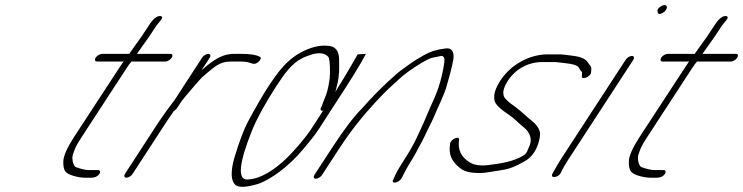

<svg xmlns="http://www.w3.org/2000/svg" viewBox="-20 -694 2910 752"><path d="M369.4 -13C374.3 -21 371.8 -28 363.8 -28H352.8H325.8C314.8 -28 298.8 -32 278.2 -39C266.2 -43 260.4 -74 265.3 -88C273.2 -110 273.1 -116 297.8 -154L473.8 -424C483.2 -439 491.1 -449 495.1 -453H628.1C636.1 -453 647.6 -460 652.5 -468C657.4 -476 655.9 -483 647.9 -483H515.9C517.4 -484 517.9 -485 518.4 -486L564.4 -551L592.1 -593C600.5 -606 627.3 -628 608.8 -631C595.8 -633 579.8 -621 562.1 -593L534.4 -551L489.3 -488C487.9 -485 487.4 -484 485.9 -483H379.9C371.9 -483 359.4 -476 354.5 -468C349.6 -460 352.1 -453 360.1 -453H465.1C463.6 -452 462.1 -451 461.6 -450L438.4 -415L267.8 -154C242.1 -114 228.9 -83 228 -63C227.2 -43 230.3 -29 237.3 -21C247.4 -9 285 2 313 2H339C351 2 362.5 -3 369.4 -13Z M771.5 -468 663.7 -302C641.9 -274 620.7 -245 601.4 -216L469.4 -13C464.5 -5 467 2 475 2C483 2 494.5 -5 499.4 -13L631.4 -216C639.8 -229 648.7 -241 656.1 -252L660.6 -259C666 -262 669.5 -265 673 -270L692.8 -300C702.7 -312 715.5 -328 733.9 -349C755.7 -373 764.6 -387 786 -404C818.8 -430 838.1 -453 884.1 -453H918.1C934.1 -453 947.6 -452 958.6 -448C969.7 -444 976.2 -443 981.2 -445C997.1 -451 1008.5 -470 996.5 -472C983.9 -479 960.9 -483 926.9 -483H896.9C869.9 -483 844.9 -475 818.1 -457C795.7 -442 788.2 -435 769.4 -419L801.5 -468C806.4 -476 803.9 -483 795.9 -483C787.9 -483 776.4 -476 771.5 -468Z M1380.9 -481C1360.7 -446 1337.5 -405 1309.3 -360C1302.9 -349 1296.5 -340 1293.5 -334C1295 -339 1296.9 -349 1300.8 -363C1309.5 -397 1308.8 -426 1308.1 -455C1309.8 -495 1293.6 -515 1258.6 -515C1230.6 -517 1196.7 -509 1158.8 -489C1104.1 -459 1071.9 -418 1026.4 -348C1009.1 -321 983.4 -277 950.9 -217C935.6 -188 917 -140 897 -73C882.4 -19 884.6 15 902.7 31C915.8 41 944.3 40 988.7 27C1005.2 22 1027.6 11 1055.9 -8C1084.3 -27 1114.6 -52 1145.9 -85C1184 -128 1212.3 -163 1229.1 -189L1296.3 -293C1353.2 -380 1391.7 -442 1409.9 -477L1412.9 -483ZM1245.1 -260 1199.1 -189C1173.4 -149 1114.4 -84 1099 -71C1060.7 -34 1000.6 9 947.6 9C909.6 9 916.1 -55 966.6 -182C986.3 -230 1017.3 -287 1059.9 -353C1095.9 -408 1122.2 -445 1163.5 -466C1181.9 -475 1188.4 -476 1205.4 -482C1234.8 -489 1253.9 -485 1266 -471C1273.5 -462 1273.5 -401 1271.1 -386C1268.2 -368 1265.4 -342 1254.6 -316C1247.3 -299 1243.8 -288 1241.4 -281L1236.5 -271C1234 -264 1236.1 -260 1245.1 -260Z M1241.4 -9 1310.6 -115C1352.2 -179 1399.7 -239 1450.8 -294C1497.4 -344 1508.9 -353 1545.1 -386C1572.9 -412 1633.6 -452 1664 -465C1676.5 -470 1693 -471 1707.9 -475C1718.9 -475 1722.5 -466 1720.1 -449C1712.5 -397 1699.4 -350 1679.2 -305C1671.3 -287 1661.5 -267 1653.2 -246C1632.5 -196 1635.9 -207 1611.4 -153C1600 -128 1581.3 -96 1556.1 -57C1539.8 -32 1528.4 -11 1521.1 8C1508.2 28 1541.7 25 1554 2C1563.9 -16 1575.2 -41 1590.5 -64C1599.9 -79 1606.3 -90 1610.3 -98C1621.1 -120 1631.5 -135 1642.8 -160C1656.1 -189 1669.4 -212 1680.7 -239C1695.9 -276 1719.1 -321 1728.8 -355C1739.1 -390 1748.8 -424 1756 -463C1759.3 -494 1748.2 -508 1723.2 -504C1693.3 -500 1670.8 -495 1638.9 -477C1618 -465 1604.1 -457 1596.1 -451C1588.7 -446 1582.2 -441 1574.7 -436C1557.3 -423 1544.4 -415 1526 -398C1483.8 -361 1440.6 -318 1397.5 -269C1365.7 -237 1326.6 -186 1280.6 -115L1211.4 -9C1206.5 -1 1209 6 1217 6C1225 6 1236.5 -1 1241.4 -9Z M1938.7 -377C1920.9 -349 1913.1 -325 1916.2 -305C1916.3 -289 1935.5 -269 1972.7 -245C1995.3 -230 2008.9 -213 2034.1 -193C2049.1 -181 2066.3 -155 2055.1 -126C2048.7 -111 2045.2 -102 2043.8 -99C2042.3 -96 2038.3 -92 2035.8 -89C2008 -69 1964.6 -56 1903.1 -49C1867.2 -43 1839.7 -46 1819.6 -58C1785.9 -79 1772.2 -108 1777.9 -146C1780.8 -164 1745.9 -150 1743 -132C1736.3 -88 1748.5 -64 1778.7 -38C1791.3 -27 1807.8 -20 1828.9 -18C1873.4 -13 1891.8 -20 1940.3 -27C1963.8 -30 1987.2 -37 2010.1 -49C2042.5 -66 2056 -73 2072.3 -98C2087.6 -121 2095.8 -154 2095.2 -171C2094.1 -193 2073.9 -213 2057.8 -225C2041.2 -238 2021.1 -258 2003 -272C1969.3 -295 1951.7 -312 1952.1 -323C1949 -337 1954.8 -355 1968.7 -377C1998.8 -424 2049.1 -451 2104.1 -451H2147.1C2153.1 -451 2159.1 -451 2164.6 -450C2193.7 -446 2239.2 -445 2247.8 -428C2251.3 -421 2254.9 -416 2258.4 -413C2259.9 -412 2260.4 -409 2259.5 -405L2259 -396C2256.2 -378 2294 -394 2294.9 -410L2295.9 -420C2297.2 -435 2289.7 -438 2283.6 -448C2271 -469 2242.4 -474 2204.4 -478L2187.4 -480C2181.9 -481 2173.9 -481 2166.9 -481H2123.9C2053.9 -481 1980.2 -441 1938.7 -377Z M2430.6 -460 2176.5 -70C2171 -61 2165.6 -52 2160.2 -43L2143.4 -13C2134 6 2167 2 2176.4 -17L2181.3 -27C2186.2 -37 2194.1 -51 2206.5 -70L2460.6 -460C2465.5 -468 2462.9 -475 2454.9 -475C2446.9 -475 2435.5 -468 2430.6 -460ZM2570 -670C2558.5 -663 2553.1 -656 2555.6 -649C2556.2 -638 2563.2 -636 2576.2 -644C2601.6 -659 2593.9 -684 2570 -670Z M2584.4 -13C2589.3 -21 2586.8 -28 2578.8 -28H2567.8H2540.8C2529.8 -28 2513.8 -32 2493.2 -39C2481.2 -43 2475.4 -74 2480.3 -88C2488.2 -110 2488.1 -116 2512.8 -154L2688.8 -424C2698.2 -439 2706.1 -449 2710.1 -453H2843.1C2851.1 -453 2862.6 -460 2867.5 -468C2872.4 -476 2870.9 -483 2862.9 -483H2730.9C2732.4 -484 2732.9 -485 2733.4 -486L2779.4 -551L2807.1 -593C2815.5 -606 2842.3 -628 2823.8 -631C2810.8 -633 2794.8 -621 2777.1 -593L2749.4 -551L2704.3 -488C2702.9 -485 2702.4 -484 2700.9 -483H2594.9C2586.9 -483 2574.4 -476 2569.5 -468C2564.6 -460 2567.1 -453 2575.1 -453H2680.1C2678.6 -452 2677.1 -451 2676.6 -450L2653.4 -415L2482.8 -154C2457.1 -114 2443.9 -83 2443 -63C2442.2 -43 2445.3 -29 2452.3 -21C2462.4 -9 2500 2 2528 2H2554C2566 2 2577.5 -3 2584.4 -13Z"/></svg>

Font: MewTooHand
Style: UltimateIta
Weight: 400
Designer: Mew Too, Robert Jablonski
Version: Version 0.77